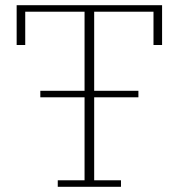

<svg xmlns="http://www.w3.org/2000/svg" viewBox="-20 -718 687 738"><path d="M202 -25H305V-344H135V-369H305V-673H77V-545H44V-698H603V-545H570V-673H342V-369H512V-344H342V-25H445V0H202Z"/></svg>

Font: IBM Plex Serif ExtraLight
Style: Regular
Weight: 200
Designer: Mike Abbink, Paul van der Laan, Pieter van Rosmalen
Foundry: Bold Monday
Version: Version 2.5